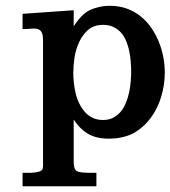

<svg xmlns="http://www.w3.org/2000/svg" viewBox="-20 -466 594 669"><path d="M443.8 -1Q406.7 17.1 358.4 17.1Q313.5 17.1 283.7 -1.5Q257.8 -17.6 236.8 -49.3V99.1Q236.8 107.4 238.8 116.2Q240.2 124.5 246.6 129.4Q250 131.8 258.8 133.8Q267.6 135.3 277.8 135.7Q288.1 136.2 298.3 136.2H313.5H314.9H315.9V137.7V138.7V180.7V181.6V183.1H314.9H313.5H61H59.6H58.6V181.6V180.7V138.7V137.7V136.2H59.6H61H74.2Q79.1 136.2 87.4 136.2Q95.7 135.7 104 134.5Q112.3 133.3 119.1 130.9Q125 128.9 127.4 125Q129.4 120.6 129.9 112.8Q129.9 104.5 129.9 99.1V-325.2Q129.9 -345.2 125 -354Q120.1 -362.3 111.3 -364.7Q102.5 -367.2 89.4 -366.2Q76.2 -364.7 61 -364.7H59.6H58.6V-366.2V-367.2V-415.5V-417V-418H59.6H61L234.4 -430.2H235.8H236.8V-429.2V-427.7V-374.5Q246.6 -389.2 256.8 -401.4Q269.5 -416.5 285.6 -426.8Q301.8 -436 320.8 -440.4Q339.8 -445.8 363.3 -445.8Q395 -445.8 421.9 -436Q447.8 -426.8 469 -409.9Q490.2 -393.1 506.1 -370.6Q522 -348.1 532.7 -322Q543.5 -295.9 548.8 -268.3Q554.2 -240.7 554.2 -213.4Q554.2 -170.9 541.7 -129.2Q529.3 -87.4 504.6 -54.4Q480 -21.5 443.8 -1ZM339.4 -379.4Q308.1 -379.4 288.1 -362.8Q268.1 -345.7 256.3 -320.3Q244.1 -294.9 239.7 -266.1Q235.4 -236.8 235.4 -212.4Q235.4 -196.3 237.3 -177.7Q239.3 -159.2 243.7 -140.6Q248 -122.1 256.3 -105.5Q264.2 -88.9 275.4 -76.2Q286.6 -63.5 302.5 -55.7Q318.4 -47.9 339.1 -47.9Q359.9 -47.9 375 -56.2Q390.1 -64 401.1 -77.4Q412.1 -90.8 418.9 -108.4Q426.3 -126.5 430.2 -145.3Q434.1 -164.1 435.5 -183.1Q437 -202.1 437 -217.3Q437 -232.9 435.5 -251.2Q434.1 -269.5 430.4 -287.6Q426.8 -305.7 419.9 -322.3Q413.1 -339.4 402.1 -351.8Q391.1 -364.3 375.7 -371.8Q360.4 -379.4 339.4 -379.4Z"/></svg>

Font: RIT Rachana
Style: Bold
Weight: 700
Designer: Hussain KH
Version: 1.5.2